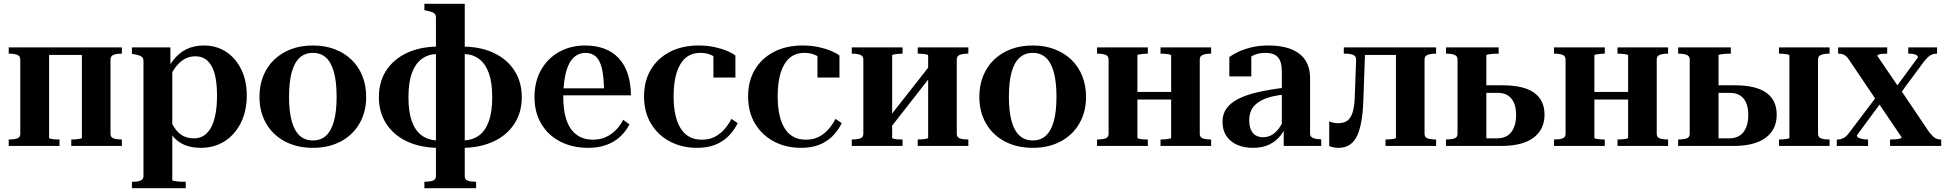

<svg xmlns="http://www.w3.org/2000/svg" viewBox="-20 -770 10274 1013"><path d="M87 -64V-456Q87 -475 70 -481Q53 -487 27 -487H26V-520H239V-43Q239 -40 247 -38Q255 -36 267.5 -35Q280 -34 293 -34H294V0H26V-34H27Q53 -34 70 -39.5Q87 -45 87 -64ZM412 -43V-520H623V-487H622Q597 -487 580 -481Q563 -475 563 -456V-64Q563 -45 580 -39.5Q597 -34 622 -34H623V0H356V-34H357Q368 -34 381 -35Q394 -36 403 -38Q412 -40 412 -43ZM183 -480V-520H475V-480Z M960 223H676V189H677Q694 189 707.5 187Q721 185 729 178Q737 171 737 159V-448Q737 -460 732 -466.5Q727 -473 715.5 -477Q704 -481 687 -484L676 -486V-520H879V-410L889 -409V180Q889 183 899 185Q909 187 923.5 188Q938 189 951 189H960ZM1040 10Q989 10 951 -6.5Q913 -23 885 -59.5Q857 -96 834 -157L865 -172Q880 -127 899.5 -97.5Q919 -68 944.5 -54Q970 -40 1003 -40Q1034 -40 1057 -55.5Q1080 -71 1095 -100Q1110 -129 1117.5 -171Q1125 -213 1125 -266Q1125 -317 1118 -356Q1111 -395 1096.5 -421Q1082 -447 1061 -460Q1040 -473 1011 -473Q977 -473 950 -456.5Q923 -440 901 -408Q879 -376 859 -331L834 -350Q862 -411 893 -451Q924 -491 964 -510.5Q1004 -530 1056 -530Q1122 -530 1172.5 -497Q1223 -464 1252.5 -404.5Q1282 -345 1282 -266Q1282 -185 1251 -122.5Q1220 -60 1165.5 -25Q1111 10 1040 10Z M1912 -259Q1912 -180 1877 -119Q1842 -58 1778.5 -24Q1715 10 1631 10Q1547 10 1483 -24Q1419 -58 1384 -119Q1349 -180 1349 -259Q1349 -319 1369 -369Q1389 -419 1426.5 -455Q1464 -491 1515.5 -510.5Q1567 -530 1631 -530Q1694 -530 1745.5 -510.5Q1797 -491 1834.5 -455Q1872 -419 1892 -369Q1912 -319 1912 -259ZM1505 -259Q1505 -183 1519 -131.5Q1533 -80 1561 -54.5Q1589 -29 1631 -29Q1673 -29 1700.5 -54.5Q1728 -80 1742 -131Q1756 -182 1756 -260Q1756 -337 1742 -388.5Q1728 -440 1700.5 -465.5Q1673 -491 1631 -491Q1589 -491 1561 -465.5Q1533 -440 1519 -388.5Q1505 -337 1505 -259Z M2432 -750V159Q2432 178 2448.5 183.5Q2465 189 2491 189H2492V223H2219V189H2221Q2246 189 2263 183.5Q2280 178 2280 159V-678Q2280 -695 2268 -702Q2256 -709 2230 -714L2219 -716V-750ZM2282 -524V-485Q2236 -483 2203 -457.5Q2170 -432 2152.5 -383Q2135 -334 2135 -257Q2135 -181 2152.5 -131.5Q2170 -82 2203 -57Q2236 -32 2282 -29V10Q2190 7 2122 -26.5Q2054 -60 2016.5 -119.5Q1979 -179 1979 -257Q1979 -337 2016.5 -396Q2054 -455 2122 -488.5Q2190 -522 2282 -524ZM2431 10V-29Q2477 -32 2509.5 -57Q2542 -82 2559.5 -131.5Q2577 -181 2577 -257Q2577 -334 2559.5 -383Q2542 -432 2509.5 -457.5Q2477 -483 2431 -485V-524Q2522 -522 2590 -488.5Q2658 -455 2695.5 -395.5Q2733 -336 2733 -257Q2733 -179 2695.5 -119.5Q2658 -60 2590 -26.5Q2522 7 2431 10Z M2952 -257Q2952 -200 2962.5 -158Q2973 -116 2993 -88.5Q3013 -61 3042 -47Q3071 -33 3108 -33Q3147 -33 3177 -47Q3207 -61 3230 -84.5Q3253 -108 3268 -138L3301 -114Q3282 -76 3251 -48Q3220 -20 3178.5 -5Q3137 10 3083 10Q3001 10 2937 -22.5Q2873 -55 2836.5 -115.5Q2800 -176 2800 -258Q2800 -340 2835 -401.5Q2870 -463 2930.5 -496.5Q2991 -530 3067 -530Q3124 -530 3169 -513Q3214 -496 3245 -462.5Q3276 -429 3292 -380Q3308 -331 3309 -267H2885L2884 -304H3191L3167 -295Q3166 -349 3160 -386.5Q3154 -424 3142 -447Q3130 -470 3111.5 -480.5Q3093 -491 3069 -491Q3043 -491 3021 -477.5Q2999 -464 2984 -436Q2969 -408 2960.5 -363Q2952 -318 2952 -257Z M3683 -33Q3722 -33 3751 -48Q3780 -63 3802 -88Q3824 -113 3839 -143L3872 -120Q3852 -80 3822 -50.5Q3792 -21 3751.5 -5.5Q3711 10 3657 10Q3578 10 3514.5 -23.5Q3451 -57 3414.5 -118Q3378 -179 3378 -261Q3378 -343 3414 -403Q3450 -463 3514.5 -496.5Q3579 -530 3666 -530Q3712 -530 3750.5 -521.5Q3789 -513 3817 -501Q3845 -489 3860 -477V-361H3744V-489Q3751 -488 3758 -483.5Q3765 -479 3770 -472Q3775 -465 3777.5 -457.5Q3780 -450 3778 -442Q3765 -462 3739 -476.5Q3713 -491 3675 -491Q3629 -491 3598 -465Q3567 -439 3550.5 -388Q3534 -337 3534 -261Q3534 -205 3544 -162Q3554 -119 3572.5 -90.5Q3591 -62 3618.5 -47.5Q3646 -33 3683 -33Z M4232 -33Q4271 -33 4300 -48Q4329 -63 4351 -88Q4373 -113 4388 -143L4421 -120Q4401 -80 4371 -50.5Q4341 -21 4300.5 -5.5Q4260 10 4206 10Q4127 10 4063.5 -23.5Q4000 -57 3963.5 -118Q3927 -179 3927 -261Q3927 -343 3963 -403Q3999 -463 4063.5 -496.5Q4128 -530 4215 -530Q4261 -530 4299.5 -521.5Q4338 -513 4366 -501Q4394 -489 4409 -477V-361H4293V-489Q4300 -488 4307 -483.5Q4314 -479 4319 -472Q4324 -465 4326.5 -457.5Q4329 -450 4327 -442Q4314 -462 4288 -476.5Q4262 -491 4224 -491Q4178 -491 4147 -465Q4116 -439 4099.5 -388Q4083 -337 4083 -261Q4083 -205 4093 -162Q4103 -119 4121.5 -90.5Q4140 -62 4167.5 -47.5Q4195 -33 4232 -33Z M4535 -64V-456Q4535 -475 4518 -481Q4501 -487 4475 -487H4474V-520H4742V-487H4741Q4728 -487 4715.5 -485.5Q4703 -484 4695 -482.5Q4687 -481 4687 -478V-43Q4687 -40 4695 -38Q4703 -36 4715.5 -35Q4728 -34 4741 -34H4742V0H4474V-34H4475Q4501 -34 4518 -39.5Q4535 -45 4535 -64ZM4877 -43V-477Q4877 -481 4868 -483Q4859 -485 4846 -486Q4833 -487 4822 -487V-520H5089V-487H5088Q5062 -487 5045 -481Q5028 -475 5028 -456V-64Q5028 -45 5045 -39.5Q5062 -34 5088 -34H5089V0H4822V-34Q4833 -34 4846 -35Q4859 -36 4868 -38Q4877 -40 4877 -43ZM4687 -107 4654 -129 4877 -413 4909 -391Z M5710 -259Q5710 -180 5675 -119Q5640 -58 5576.5 -24Q5513 10 5429 10Q5345 10 5281 -24Q5217 -58 5182 -119Q5147 -180 5147 -259Q5147 -319 5167 -369Q5187 -419 5224.5 -455Q5262 -491 5313.5 -510.5Q5365 -530 5429 -530Q5492 -530 5543.5 -510.5Q5595 -491 5632.5 -455Q5670 -419 5690 -369Q5710 -319 5710 -259ZM5303 -259Q5303 -183 5317 -131.5Q5331 -80 5359 -54.5Q5387 -29 5429 -29Q5471 -29 5498.5 -54.5Q5526 -80 5540 -131Q5554 -182 5554 -260Q5554 -337 5540 -388.5Q5526 -440 5498.5 -465.5Q5471 -491 5429 -491Q5387 -491 5359 -465.5Q5331 -440 5317 -388.5Q5303 -337 5303 -259Z M5829 -64V-456Q5829 -475 5812 -481Q5795 -487 5769 -487H5768V-520H6036V-487H6035Q6022 -487 6009.5 -485.5Q5997 -484 5989 -482.5Q5981 -481 5981 -478V-43Q5981 -40 5989 -38Q5997 -36 6009.5 -35Q6022 -34 6035 -34H6036V0H5768V-34H5769Q5795 -34 5812 -39.5Q5829 -45 5829 -64ZM6159 -43V-477Q6159 -481 6150 -483Q6141 -485 6128 -486Q6115 -487 6104 -487H6103V-520H6370V-487H6369Q6344 -487 6327 -481Q6310 -475 6310 -456V-64Q6310 -45 6327 -39.5Q6344 -34 6369 -34H6370V0H6103V-34H6104Q6115 -34 6128 -35Q6141 -36 6150 -38Q6159 -40 6159 -43ZM5925 -245V-285H6217V-245Z M6769 -309 6768 -273Q6727 -269 6695 -261.5Q6663 -254 6640 -242.5Q6617 -231 6601.5 -216Q6586 -201 6578.5 -180.5Q6571 -160 6571 -135Q6571 -105 6580 -85Q6589 -65 6605.5 -55.5Q6622 -46 6643 -46Q6670 -46 6691 -58.5Q6712 -71 6728.5 -94Q6745 -117 6757 -146L6775 -130Q6762 -88 6737 -56Q6712 -24 6676 -7Q6640 10 6591 10Q6543 10 6507 -6Q6471 -22 6450.5 -52.5Q6430 -83 6430 -127Q6430 -169 6452 -199Q6474 -229 6516.5 -250Q6559 -271 6622.5 -285Q6686 -299 6769 -309ZM6753 0V-96L6743 -93V-391Q6743 -427 6734 -449Q6725 -471 6705.5 -481Q6686 -491 6656 -491Q6615 -491 6586 -474.5Q6557 -458 6541 -433Q6543 -447 6546 -457.5Q6549 -468 6554.5 -475Q6560 -482 6567 -486.5Q6574 -491 6582 -493V-367H6466V-469Q6480 -480 6508 -494Q6536 -508 6577.5 -519Q6619 -530 6673 -530Q6723 -530 6763 -520Q6803 -510 6832 -489Q6861 -468 6876.5 -435.5Q6892 -403 6892 -358V-66Q6892 -54 6899 -47.5Q6906 -41 6918 -38.5Q6930 -36 6947 -35L6951 -34V0Z M7128 -268 7135 -456Q7135 -475 7118 -481Q7101 -487 7075 -487H7070V-520H7183L7174 -264Q7172 -167 7158 -106.5Q7144 -46 7115.5 -18Q7087 10 7042 10Q7027 10 7013.5 7Q7000 4 6993 0V-130Q6998 -127 7010.5 -123.5Q7023 -120 7040 -120Q7071 -120 7089.5 -134Q7108 -148 7117.5 -180.5Q7127 -213 7128 -268ZM7345 -43V-520H7557V-487H7555Q7530 -487 7513 -481Q7496 -475 7496 -456V-64Q7496 -45 7513 -39.5Q7530 -34 7555 -34H7557V0H7290V-34Q7301 -34 7314 -35Q7327 -36 7336 -38Q7345 -40 7345 -43ZM7155 -480V-520H7408V-480Z M7822 -40H7876Q7929 -40 7954 -73.5Q7979 -107 7979 -164Q7979 -219 7954.5 -249.5Q7930 -280 7881 -280H7791V-320H7906Q8020 -320 8074.5 -280.5Q8129 -241 8129 -165Q8129 -87 8071 -43.5Q8013 0 7901 0H7609V-34H7610Q7636 -34 7653 -39.5Q7670 -45 7670 -64V-456Q7670 -475 7653 -481Q7636 -487 7610 -487H7609V-520H7887V-487H7876Q7863 -487 7850.5 -485.5Q7838 -484 7830 -482.5Q7822 -481 7822 -478Z M8240 -64V-456Q8240 -475 8223 -481Q8206 -487 8180 -487H8179V-520H8447V-487H8446Q8433 -487 8420.5 -485.5Q8408 -484 8400 -482.5Q8392 -481 8392 -478V-43Q8392 -40 8400 -38Q8408 -36 8420.5 -35Q8433 -34 8446 -34H8447V0H8179V-34H8180Q8206 -34 8223 -39.5Q8240 -45 8240 -64ZM8570 -43V-477Q8570 -481 8561 -483Q8552 -485 8539 -486Q8526 -487 8515 -487H8514V-520H8781V-487H8780Q8755 -487 8738 -481Q8721 -475 8721 -456V-64Q8721 -45 8738 -39.5Q8755 -34 8780 -34H8781V0H8514V-34H8515Q8526 -34 8539 -35Q8552 -36 8561 -38Q8570 -40 8570 -43ZM8336 -245V-285H8628V-245Z M9421 -43V-477Q9421 -481 9412 -483Q9403 -485 9390 -486Q9377 -487 9366 -487V-520H9633V-487H9632Q9606 -487 9589 -481Q9572 -475 9572 -456V-64Q9572 -45 9589 -39.5Q9606 -34 9632 -34H9633V0H9366V-34Q9377 -34 9390 -35Q9403 -36 9412 -38Q9421 -40 9421 -43ZM9047 -40H9101Q9154 -40 9179 -73.5Q9204 -107 9204 -164Q9204 -219 9179.5 -249.5Q9155 -280 9106 -280H9016V-320H9131Q9245 -320 9299.5 -280.5Q9354 -241 9354 -165Q9354 -87 9296 -43.5Q9238 0 9126 0H8834V-34H8835Q8861 -34 8878 -39.5Q8895 -45 8895 -64V-456Q8895 -475 8878 -481Q8861 -487 8835 -487H8834V-520H9112V-487H9101Q9088 -487 9075.5 -485.5Q9063 -484 9055 -482.5Q9047 -481 9047 -478Z M10222 0H9952V-34H9954Q9967 -34 9980.5 -35Q9994 -36 10003.5 -38.5Q10013 -41 10013 -46L9887 -232L9883 -236L9734 -457Q9726 -469 9717.5 -475.5Q9709 -482 9700 -484.5Q9691 -487 9679 -487H9678V-520H9937V-487H9935Q9923 -487 9911.5 -486Q9900 -485 9892.5 -482.5Q9885 -480 9885 -475L10000 -306L10004 -302L10159 -72Q10169 -60 10177.5 -51.5Q10186 -43 10196.5 -38.5Q10207 -34 10220 -34H10222ZM9671 0V-34H9675Q9693 -34 9708 -42.5Q9723 -51 9738 -72L9890 -273L9920 -250L9777 -56Q9777 -48 9785.5 -43.5Q9794 -39 9807 -36.5Q9820 -34 9835 -34H9836V0ZM9991 -256 9971 -293 10099 -467Q10099 -474 10092.5 -478.5Q10086 -483 10075 -485Q10064 -487 10050 -487H10048V-520H10200V-487Q10185 -487 10173.5 -482.5Q10162 -478 10152 -468.5Q10142 -459 10130 -444Z"/></svg>

Font: Roboto Serif 144pt SemiBold
Style: Regular
Weight: 600
Version: Version 1.008